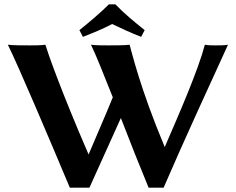

<svg xmlns="http://www.w3.org/2000/svg" viewBox="-20 -853 1083 880"><path d="M735 -179C620 -454 584 -615 574 -648C557 -645 495 -645 478 -645C461 -645 414 -645 397 -648C419 -603 455 -513 497 -407C461 -318 420 -226 386 -145C257 -443 198 -614 188 -648C171 -645 134 -645 117 -645C100 -645 33 -645 16 -648C66 -547 208 -212 300 7H390L534 -312C576 -203 622 -87 661 7H730C826 -215 924 -427 1025 -648C1013 -645 981 -645 970 -645C959 -645 931 -645 919 -648C888 -531 804 -338 735 -179ZM643 -715C598 -751 548 -792 509 -833H479C440 -794 389 -751 344 -715L360 -684C406 -702 453 -721 494 -743C537 -722 581 -702 627 -684Z"/></svg>

Font: Libertinus Sans
Style: Bold
Weight: 700
Designer: Philipp H. Poll, Khaled Hosny
Foundry: Caleb Maclennan
Version: Version 7.050;RELEASE